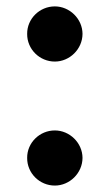

<svg xmlns="http://www.w3.org/2000/svg" viewBox="-20 -562 338 591"><path d="M63.6 -76C63.2 -28.8 101.9 9.2 148.8 9.2C194.2 9.2 233.7 -28.8 234 -76C233.7 -122.5 194.2 -160.5 148.8 -160.5C101.9 -160.5 63.2 -122.5 63.6 -76ZM148.8 -372.5C194.2 -372.5 233.7 -410.5 234 -457.7C233.7 -504.3 194.2 -542.3 148.8 -542.3C101.9 -542.3 63.2 -504.3 63.6 -457.7C63.2 -410.5 101.9 -372.5 148.8 -372.5Z"/></svg>

Font: Inter-Hewn
Style: Bold
Weight: 700
Designer: Rasmus Andersson
Foundry: rsms
Version: Version 3.012;git-f93a4a705